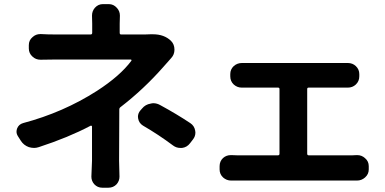

<svg xmlns="http://www.w3.org/2000/svg" viewBox="-20 -837 1832 914"><path d="M695.3 -673.8Q702.1 -673.8 708 -673.8Q761.7 -673.8 793.9 -642.6Q810.5 -626 810.5 -600.6Q810.5 -577.1 794.9 -560.5Q775.4 -539.1 757.8 -518.6Q664.1 -412.1 553.7 -327.1Q547.9 -323.2 547.9 -315.4Q547.9 -275.4 547.4 -188Q546.9 -100.6 546.9 -71.3L548.8 3.9Q548.8 24.4 535.2 40Q519.5 56.6 496.1 56.6H466.8Q444.3 56.6 428.7 40Q415 24.4 415 3.9L418 -71.3V-234.4Q418 -237.3 415.5 -238.3Q413.1 -239.3 411.1 -238.3Q305.7 -182.6 165 -136.7Q153.3 -132.8 142.6 -132.8Q129.9 -132.8 117.2 -136.7Q92.8 -145.5 79.1 -167L65.4 -188.5Q58.6 -199.2 58.6 -210Q58.6 -217.8 61.5 -225.6Q69.3 -245.1 89.8 -251Q281.2 -301.8 441.4 -404.3Q551.8 -475.6 605.5 -547.9Q606.4 -549.8 605.5 -551.8Q604.5 -553.7 602.5 -553.7H247.1Q215.8 -553.7 174.8 -552.7Q173.8 -552.7 172.9 -552.7Q150.4 -552.7 134.8 -567.4Q117.2 -583 117.2 -606.4V-622.1Q117.2 -645.5 134.8 -660.2Q150.4 -674.8 171.9 -674.8Q172.9 -674.8 174.8 -674.8Q206.1 -672.9 245.1 -672.9H411.1Q418.9 -672.9 418.9 -680.7V-724.6L418 -762.7Q418 -784.2 431.6 -799.8Q447.3 -817.4 469.7 -817.4H498Q520.5 -817.4 536.1 -799.8Q550.8 -784.2 550.8 -762.7L549.8 -724.6V-680.7Q549.8 -672.9 556.6 -672.9H669.9Q683.6 -672.9 695.3 -673.8ZM660.2 -239.3Q641.6 -251 637.7 -272.5Q636.7 -277.3 636.7 -281.2Q636.7 -297.9 648.4 -311.5L656.2 -320.3Q671.9 -339.8 697.3 -343.8Q704.1 -345.7 710 -345.7Q727.5 -345.7 744.1 -335.9Q821.3 -293.9 885.7 -251Q905.3 -238.3 909.2 -214.8Q910.2 -210 910.2 -206.1Q910.2 -187.5 898.4 -172.9L884.8 -155.3Q870.1 -135.7 846.7 -132.8Q842.8 -132.8 837.9 -132.8Q819.3 -132.8 803.7 -144.5Q734.4 -196.3 660.2 -239.3Z M1442.4 -105.5Q1442.4 -97.7 1449.2 -97.7H1659.2Q1668 -97.7 1677.7 -98.6Q1679.7 -98.6 1680.7 -98.6Q1702.1 -98.6 1717.8 -84Q1735.4 -69.3 1735.4 -45.9V-30.3Q1735.4 -7.8 1717.8 7.8Q1701.2 22.5 1679.7 22.5Q1678.7 22.5 1677.7 22.5Q1668 22.5 1659.2 22.5H1106.4Q1094.7 22.5 1082 22.5Q1081.1 22.5 1080.1 22.5Q1058.6 22.5 1042 7.8Q1025.4 -7.8 1025.4 -30.3V-45.9Q1025.4 -69.3 1042 -85Q1057.6 -98.6 1079.1 -98.6Q1080.1 -98.6 1082 -98.6Q1095.7 -97.7 1106.4 -97.7H1303.7Q1310.5 -97.7 1310.5 -105.5V-413.1Q1310.5 -419.9 1303.7 -419.9H1155.3Q1145.5 -419.9 1133.8 -419.9Q1131.8 -419.9 1130.9 -419.9Q1109.4 -419.9 1092.8 -434.6Q1076.2 -450.2 1076.2 -473.6V-484.4Q1076.2 -506.8 1092.8 -522.5Q1109.4 -537.1 1131.8 -537.1Q1131.8 -537.1 1132.8 -537.1Q1144.5 -537.1 1155.3 -537.1H1613.3Q1622.1 -537.1 1633.8 -537.1Q1634.8 -537.1 1635.7 -537.1Q1658.2 -537.1 1673.8 -522.5Q1690.4 -506.8 1690.4 -484.4V-473.6Q1690.4 -450.2 1673.8 -434.6Q1658.2 -419.9 1635.7 -419.9Q1634.8 -419.9 1633.8 -419.9Q1622.1 -419.9 1613.3 -419.9H1449.2Q1442.4 -419.9 1442.4 -413.1Z"/></svg>

Font: Gen Jyuu Gothic P Bold
Style: Bold
Weight: 700
Designer: [Source Han Sans]
Ryoko NISHIZUKA  (kana & ideographs); Paul D. Hunt (Latin, Greek & Cyrillic); Wenlong ZHANG  (bopomofo
Version: Version 1.002.20150607